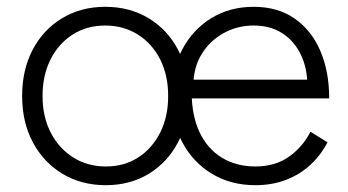

<svg xmlns="http://www.w3.org/2000/svg" viewBox="-20 -532 1022 564"><path d="M291 12Q219 12 163.5 -21.5Q108 -55 76.5 -114Q45 -173 45 -250Q45 -327 76 -386Q107 -445 162.5 -478.5Q218 -512 289 -512Q361 -512 416.5 -478.5Q472 -445 503 -386Q534 -327 534 -250Q534 -173 503 -114Q472 -55 417 -21.5Q362 12 291 12ZM291 -43Q345 -43 386 -69.5Q427 -96 450.5 -142.5Q474 -189 474 -250Q474 -311 450.5 -357.5Q427 -404 385 -430.5Q343 -457 289 -457Q235 -457 193.5 -430.5Q152 -404 128.5 -357.5Q105 -311 105 -250Q105 -189 129 -142.5Q153 -96 195 -69.5Q237 -43 291 -43ZM730 12Q658 12 602.5 -21.5Q547 -55 515.5 -114Q484 -173 484 -250Q484 -327 515 -386Q546 -445 600.5 -478.5Q655 -512 725 -512Q796 -512 845.5 -477.5Q895 -443 921 -382.5Q947 -322 947 -243H520L543 -262Q543 -193 566 -144Q589 -95 631.5 -69Q674 -43 730 -43Q788 -43 828.5 -71.5Q869 -100 892 -145L942 -114Q923 -77 892.5 -48.5Q862 -20 821 -4Q780 12 730 12ZM548 -280 523 -298H908L883 -279Q883 -332 863.5 -372Q844 -412 809 -434.5Q774 -457 725 -457Q677 -457 636.5 -434.5Q596 -412 572 -372.5Q548 -333 548 -280Z"/></svg>

Font: Figtree Light
Style: Regular
Weight: 300
Designer: Erik Kennedy
Foundry: Erik Kennedy
Version: Version 2.001;gftools[0.9.30]